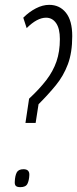

<svg xmlns="http://www.w3.org/2000/svg" viewBox="-20 -770 318 792"><path d="M85 -263 100 -363Q143 -403 171 -439.5Q199 -476 213 -516.5Q227 -557 227 -609Q227 -652 211.5 -674.5Q196 -697 170 -697Q133 -697 90 -654L76 -697Q100 -721 128 -735.5Q156 -750 183 -750Q226 -750 252 -717.5Q278 -685 278 -621Q278 -553 260 -505Q242 -457 210.5 -418.5Q179 -380 139 -340L127 -263ZM41 -21Q42 -45 49 -58.5Q56 -72 77 -72Q102 -72 101 -48Q100 -25 93 -11.5Q86 2 64 2Q50 2 45 -3.5Q40 -9 41 -21Z"/></svg>

Font: Georama ExtraCondensed Light
Style: Italic
Weight: 300
Width: 2
Italic angle: -9°
Designer: Jean-Baptiste Levee
Foundry: Production Type
Version: Version 1.000